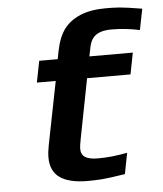

<svg xmlns="http://www.w3.org/2000/svg" viewBox="-53 -775 705 828"><g transform="rotate(-5 300.0 -361.5)"><path d="M193.4 -435.5H111.8L129.9 -528.3H210L216.8 -563Q229 -624 255.1 -658Q281.2 -691.9 325.9 -710.4Q370.6 -729 437 -729Q467.8 -729 494.9 -727.1Q522 -725.1 592.3 -713.4L574.2 -622.6Q513.2 -635.7 452.6 -635.7Q420.9 -635.7 401.1 -627.9Q381.3 -620.1 370.1 -605Q358.9 -589.8 353.5 -559.6L347.2 -528.3H535.2L517.1 -435.5H329.1L278.8 -176.8Q272.9 -146.5 272.9 -134.8Q272.9 -109.9 290.5 -98.4Q308.1 -86.9 346.2 -86.9Q406.2 -86.9 473.1 -100.1L455.6 -9.3Q384.3 2 354.5 4.2Q324.7 6.3 294.4 6.3Q213.9 6.3 173.6 -21.7Q133.3 -49.8 133.3 -109.4Q133.3 -132.3 139.6 -164.1Z"/></g></svg>

Font: Liberation Mono
Style: Bold Italic
Weight: 700
Italic angle: -12°
Monospace: yes
Designer: Steve Matteson
Foundry: Ascender Corporation
Version: Version 2.1.5